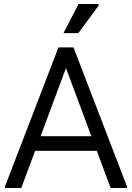

<svg xmlns="http://www.w3.org/2000/svg" viewBox="-20 -936 657 956"><path d="M531 0 278 -679 271 -700H346L612 -8V0ZM5 0V-8L271 -700H346L339 -679L86 0ZM103 -185 133 -258H494L524 -185ZM296 -771 371 -916H471V-908L370 -771Z"/></svg>

Font: Fustat
Style: Regular
Weight: 400
Designer: Mohamed Gaber, Khaled Hosny, Laura Garcia Mut
Foundry: Kief Type Foundry, Alif Type Foundry, Hard Type Foundry
Version: Version 1.007